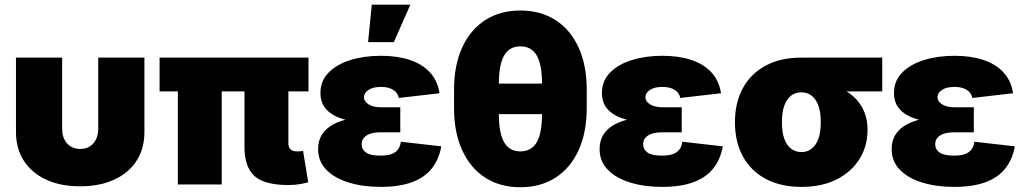

<svg xmlns="http://www.w3.org/2000/svg" viewBox="-20 -784 4356 816"><path d="M320.3 7.8Q237.3 7.8 176.3 -20.5Q115.2 -48.8 81.5 -100.6Q47.9 -152.3 47.9 -223.1V-539.1H244.1V-236.3Q244.1 -210.4 253.7 -191.2Q263.2 -171.9 280.8 -161.4Q298.3 -150.9 320.8 -150.9Q343.8 -150.9 361.1 -161.4Q378.4 -171.9 387.9 -191.2Q397.5 -210.4 397.5 -236.3V-539.1H593.8V-223.1Q593.8 -152.3 560.3 -100.6Q526.9 -48.8 465.3 -20.5Q403.8 7.8 320.3 7.8Z M1206.1 2.4Q1103.5 2.4 1061.3 -36.1Q1019 -74.7 1019 -159.2V-502.9H1205.6V-174.8Q1205.6 -158.2 1214.8 -149.4Q1224.1 -140.6 1241.7 -140.6Q1250.5 -140.6 1257.6 -141.1Q1264.6 -141.6 1268.1 -142.6L1290 -9.3Q1277.8 -5.9 1255.9 -1.7Q1233.9 2.4 1206.1 2.4ZM735.8 0V-502.9H922.4V0ZM658.2 -395.5V-539.1H1291V-395.5Z M1597.7 10.3Q1522.5 10.3 1462.4 -8.1Q1402.3 -26.4 1367.2 -62.3Q1332 -98.1 1332 -150.4Q1332 -187 1348.9 -212.9Q1365.7 -238.8 1396.7 -255.4Q1427.7 -272 1469.5 -280Q1511.2 -288.1 1560.5 -288.1H1681.2V-221.7H1598.6Q1571.8 -221.7 1553.7 -215.6Q1535.6 -209.5 1526.4 -198.2Q1517.1 -187 1517.1 -170.9Q1517.1 -148.9 1535.6 -135.7Q1554.2 -122.6 1597.2 -122.6Q1625 -122.6 1643.1 -128.9Q1661.1 -135.3 1671.1 -148.4Q1681.2 -161.6 1683.6 -181.6L1855.5 -162.1Q1845.7 -106.4 1814.9 -67.9Q1784.2 -29.3 1730.5 -9.5Q1676.8 10.3 1597.7 10.3ZM1562.5 -263.2Q1514.6 -263.2 1474.1 -269.8Q1433.6 -276.4 1404.1 -291.3Q1374.5 -306.2 1358.2 -330.1Q1341.8 -354 1341.8 -388.2Q1341.8 -439.5 1376 -474.9Q1410.2 -510.3 1468.8 -528.6Q1527.3 -546.9 1599.1 -546.9Q1668 -546.9 1720.9 -529.5Q1773.9 -512.2 1806.9 -476.8Q1839.8 -441.4 1848.1 -387.7L1674.8 -367.7Q1670.9 -389.6 1651.1 -402.1Q1631.3 -414.6 1599.1 -414.6Q1564.5 -414.6 1545.7 -401.6Q1526.9 -388.7 1526.9 -371.1Q1526.9 -352.5 1546.9 -340.3Q1566.9 -328.1 1598.6 -328.1H1681.2V-263.2ZM1544.4 -605 1560.1 -764.2H1724.1L1653.8 -605Z M2191.4 11.7Q2105 11.7 2041.7 -29.3Q1978.5 -70.3 1944.1 -146Q1909.7 -221.7 1909.7 -324.7V-402.8Q1909.7 -506.3 1944.1 -581.8Q1978.5 -657.2 2041.7 -698.2Q2105 -739.3 2191.4 -739.3Q2278.3 -739.3 2341.6 -698.2Q2404.8 -657.2 2439.2 -581.8Q2473.6 -506.3 2473.6 -402.8V-324.7Q2473.6 -221.7 2439.2 -146Q2404.8 -70.3 2341.6 -29.3Q2278.3 11.7 2191.4 11.7ZM2191.4 -140.6Q2238.8 -140.6 2261.2 -179.4Q2283.7 -218.3 2283.7 -301.3V-426.3Q2283.7 -509.3 2261.2 -548.1Q2238.8 -586.9 2191.4 -586.9Q2145 -586.9 2122.6 -548.1Q2100.1 -509.3 2100.1 -426.3V-301.3Q2100.1 -218.3 2122.6 -179.4Q2145 -140.6 2191.4 -140.6ZM2074.2 -298.8V-428.7H2306.2V-298.8Z M2793.9 10.3Q2718.8 10.3 2658.7 -8.1Q2598.6 -26.4 2563.5 -62.3Q2528.3 -98.1 2528.3 -150.4Q2528.3 -187 2545.2 -212.9Q2562 -238.8 2593 -255.4Q2624 -272 2665.8 -280Q2707.5 -288.1 2756.8 -288.1H2877.4V-221.7H2794.9Q2768.1 -221.7 2750 -215.6Q2731.9 -209.5 2722.7 -198.2Q2713.4 -187 2713.4 -170.9Q2713.4 -148.9 2731.9 -135.7Q2750.5 -122.6 2793.5 -122.6Q2821.3 -122.6 2839.4 -128.9Q2857.4 -135.3 2867.4 -148.4Q2877.4 -161.6 2879.9 -181.6L3051.8 -162.1Q3042 -106.4 3011.2 -67.9Q2980.5 -29.3 2926.8 -9.5Q2873 10.3 2793.9 10.3ZM2758.8 -263.2Q2710.9 -263.2 2670.4 -269.8Q2629.9 -276.4 2600.3 -291.3Q2570.8 -306.2 2554.4 -330.1Q2538.1 -354 2538.1 -388.2Q2538.1 -439.5 2572.3 -474.9Q2606.4 -510.3 2665 -528.6Q2723.6 -546.9 2795.4 -546.9Q2864.3 -546.9 2917.2 -529.5Q2970.2 -512.2 3003.2 -476.8Q3036.1 -441.4 3044.4 -387.7L2871.1 -367.7Q2867.2 -389.6 2847.4 -402.1Q2827.6 -414.6 2795.4 -414.6Q2760.7 -414.6 2741.9 -401.6Q2723.1 -388.7 2723.1 -371.1Q2723.1 -352.5 2743.2 -340.3Q2763.2 -328.1 2794.9 -328.1H2877.4V-263.2Z M3386.2 10.3Q3298.3 10.3 3234.9 -23.4Q3171.4 -57.1 3137.5 -118.9Q3103.5 -180.7 3103.5 -264.6Q3103.5 -347.7 3137.2 -409.4Q3170.9 -471.2 3234.1 -505.1Q3297.4 -539.1 3385.3 -539.1H3729.5V-395.5H3491.2L3385.3 -391.6Q3359.9 -391.6 3341.6 -377.2Q3323.2 -362.8 3313.2 -335Q3303.2 -307.1 3303.2 -264.6Q3303.2 -222.7 3313.2 -194.6Q3323.2 -166.5 3342 -152.1Q3360.8 -137.7 3386.2 -137.7Q3411.1 -137.7 3429.7 -152.1Q3448.2 -166.5 3458.3 -194.6Q3468.3 -222.7 3468.3 -264.6Q3468.3 -307.1 3458.3 -335Q3448.2 -362.8 3429.7 -377.2Q3411.1 -391.6 3386.2 -391.6V-440.9Q3446.8 -440.9 3498.3 -428.2Q3549.8 -415.5 3587.4 -389.4Q3625 -363.3 3646 -324Q3667 -284.7 3667 -231Q3667 -163.6 3633.3 -108.9Q3599.6 -54.2 3536.9 -22Q3474.1 10.3 3386.2 10.3Z M4035.2 10.3Q3960 10.3 3899.9 -8.1Q3839.8 -26.4 3804.7 -62.3Q3769.5 -98.1 3769.5 -150.4Q3769.5 -187 3786.4 -212.9Q3803.2 -238.8 3834.2 -255.4Q3865.2 -272 3907 -280Q3948.7 -288.1 3998 -288.1H4118.7V-221.7H4036.1Q4009.3 -221.7 3991.2 -215.6Q3973.1 -209.5 3963.9 -198.2Q3954.6 -187 3954.6 -170.9Q3954.6 -148.9 3973.1 -135.7Q3991.7 -122.6 4034.7 -122.6Q4062.5 -122.6 4080.6 -128.9Q4098.6 -135.3 4108.6 -148.4Q4118.7 -161.6 4121.1 -181.6L4293 -162.1Q4283.2 -106.4 4252.4 -67.9Q4221.7 -29.3 4168 -9.5Q4114.3 10.3 4035.2 10.3ZM4000 -263.2Q3952.1 -263.2 3911.6 -269.8Q3871.1 -276.4 3841.6 -291.3Q3812 -306.2 3795.7 -330.1Q3779.3 -354 3779.3 -388.2Q3779.3 -439.5 3813.5 -474.9Q3847.7 -510.3 3906.2 -528.6Q3964.8 -546.9 4036.6 -546.9Q4105.5 -546.9 4158.4 -529.5Q4211.4 -512.2 4244.4 -476.8Q4277.3 -441.4 4285.6 -387.7L4112.3 -367.7Q4108.4 -389.6 4088.6 -402.1Q4068.8 -414.6 4036.6 -414.6Q4002 -414.6 3983.2 -401.6Q3964.4 -388.7 3964.4 -371.1Q3964.4 -352.5 3984.4 -340.3Q4004.4 -328.1 4036.1 -328.1H4118.7V-263.2Z"/></svg>

Font: Inter 18pt Black
Style: Regular
Weight: 900
Designer: Rasmus Andersson
Foundry: rsms
Version: Version 4.001;git-66647c0bb